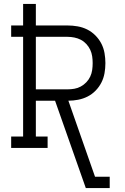

<svg xmlns="http://www.w3.org/2000/svg" viewBox="-20 -755 640 980"><path d="M418 205 261 -241H163V-58H223V0H37V-58H98V-567H37V-625H98V-735H163V-625H325Q350 -625 376 -620.5Q402 -616 425 -604.5Q448 -593 466.5 -574.5Q485 -556 497 -533Q509 -510 513.5 -484Q518 -458 518 -433Q518 -407 513.5 -381.5Q509 -356 497.5 -333.5Q486 -311 468 -292.5Q450 -274 427.5 -262.5Q405 -251 379.5 -246Q354 -241 329 -241L465 147H540V205ZM325 -299Q342 -299 359.5 -302Q377 -305 392.5 -313.5Q408 -322 420.5 -335Q433 -348 440.5 -364Q448 -380 450.5 -397.5Q453 -415 453 -433Q453 -450 450.5 -467.5Q448 -485 440.5 -501Q433 -517 420.5 -530.5Q408 -544 392.5 -552Q377 -560 359.5 -563.5Q342 -567 325 -567H163V-299Z"/></svg>

Font: Iosevka Slab Light Extended
Style: Regular
Weight: 300
Width: 7
Monospace: yes
Designer: Belleve Invis
Foundry: Belleve Invis
Version: Version 11.1.0; ttfautohint (v1.8.3)